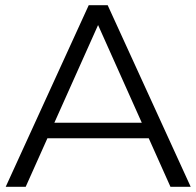

<svg xmlns="http://www.w3.org/2000/svg" viewBox="-20 -720 757 740"><path d="M2 0 322 -700H395L715 0H637L343 -657H373L79 0ZM128 -187 150 -247H557L579 -187Z"/></svg>

Font: Montserrat Thin
Style: Regular
Weight: 400
Version: Version 9.000